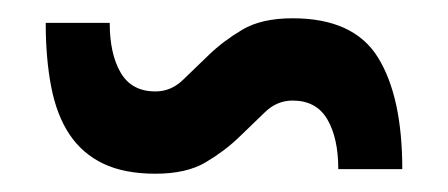

<svg xmlns="http://www.w3.org/2000/svg" viewBox="-20 -385 490 210"><path d="M350 -200Q350 -234 338 -254.5Q326 -275 300 -275Q283 -275 270 -262.5Q257 -250 241.5 -235Q226 -220 205 -207.5Q184 -195 150 -195Q116 -195 93 -206Q70 -217 56 -238Q42 -259 36 -290Q30 -321 30 -360H100Q100 -326 112 -305.5Q124 -285 150 -285Q167 -285 180 -297.5Q193 -310 208.5 -325Q224 -340 245 -352.5Q266 -365 300 -365Q367 -365 393.5 -322Q420 -279 420 -200Z"/></svg>

Font: Cuprum
Style: Regular
Weight: 400
Designer: Jovanny Lemonad
Foundry: Jovanny Lemonad
Version: Version 1.002